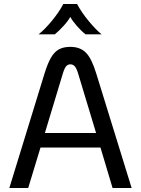

<svg xmlns="http://www.w3.org/2000/svg" viewBox="-20 -947 709 967"><path d="M486 -204H184L122 0H27L204 -576Q220 -628 237 -657Q254 -686 277 -698.5Q300 -711 334 -711Q384 -711 413 -681.5Q442 -652 465 -576L643 0H547ZM464 -277 374 -575Q366 -602 357 -612.5Q348 -623 334 -623Q321 -623 312.5 -612.5Q304 -602 296 -575L206 -277ZM299 -927H368Q391 -884 427.5 -840Q464 -796 492 -774H411Q389 -791 366.5 -817Q344 -843 334 -862Q324 -843 300.5 -817Q277 -791 256 -774H174Q203 -796 240 -840.5Q277 -885 299 -927Z"/></svg>

Font: KoHo Medium
Style: Regular
Weight: 500
Version: Version 1.000; ttfautohint (v1.6)